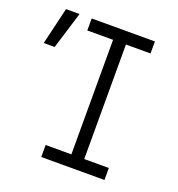

<svg xmlns="http://www.w3.org/2000/svg" viewBox="-126 -798 839 903"><g transform="rotate(20 293.0 -346.5)"><path d="M179.7 0V-60.1H308.6V-633.3H179.7V-693.4H496.1V-633.3H373V-60.1H496.1V0ZM7.3 -507.8 51.3 -693.4H119.1L62 -507.8Z"/></g></svg>

Font: Cascadia Mono PL Light
Style: Regular
Weight: 300
Monospace: yes
Designer: Aaron Bell
Foundry: Saja Typeworks
Version: Version 2404.023; ttfautohint (v1.8.4)